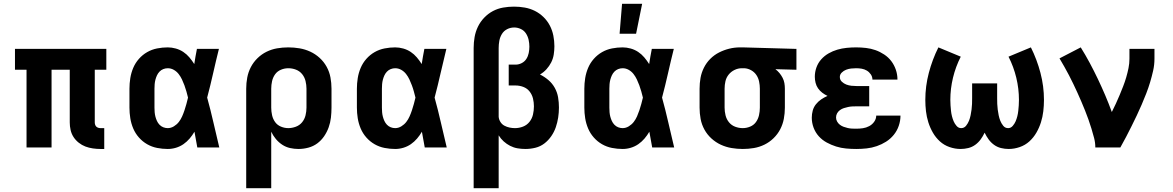

<svg xmlns="http://www.w3.org/2000/svg" viewBox="-20 -778 6190 1013"><path d="M510 8Q490 8 469.5 5Q449 2 430.5 -5Q412 -12 395.5 -25Q379 -38 368 -55Q357 -72 352.5 -92Q348 -112 348 -132V-410H252V0H120V-410H59V-520H541V-410H480V-132Q480 -126 482 -120Q484 -114 488 -110Q492 -106 498 -104Q504 -102 510 -102H530V8Z M865 8Q837 8 809 2.5Q781 -3 756.5 -17Q732 -31 713 -52.5Q694 -74 683 -100Q672 -126 667.5 -154Q663 -182 663 -210V-310Q663 -338 667.5 -366Q672 -394 683 -420Q694 -446 713 -467.5Q732 -489 756.5 -503Q781 -517 809 -522.5Q837 -528 865 -528Q886 -528 907.5 -522Q929 -516 947 -504Q965 -492 979 -475.5Q993 -459 1005 -440Q1008 -460 1011.5 -480Q1015 -500 1019 -520H1135Q1119 -456 1104.5 -391.5Q1090 -327 1073 -263Q1091 -198 1106 -132Q1121 -66 1137 0H1021Q1017 -21 1013.5 -41.5Q1010 -62 1006 -83Q995 -64 980.5 -47Q966 -30 948 -17.5Q930 -5 908.5 1.5Q887 8 865 8ZM865 -102Q882 -102 897.5 -111.5Q913 -121 923.5 -134.5Q934 -148 941 -164Q948 -180 953.5 -196.5Q959 -213 963.5 -229.5Q968 -246 972 -263Q968 -279 963.5 -295.5Q959 -312 953 -328Q947 -344 940 -359Q933 -374 922.5 -387.5Q912 -401 897 -409.5Q882 -418 865 -418Q853 -418 841.5 -413.5Q830 -409 821.5 -400Q813 -391 808 -380Q803 -369 800 -357.5Q797 -346 796 -334Q795 -322 795 -310V-210Q795 -198 796 -186Q797 -174 800 -162.5Q803 -151 808 -140Q813 -129 821.5 -120Q830 -111 841.5 -106.5Q853 -102 865 -102Z M1279 215V-310Q1279 -340 1284.5 -369Q1290 -398 1303.5 -424Q1317 -450 1338.5 -471Q1360 -492 1386.5 -505Q1413 -518 1442 -523Q1471 -528 1501 -528Q1531 -528 1560.5 -523Q1590 -518 1617 -505.5Q1644 -493 1666.5 -472.5Q1689 -452 1703.5 -425.5Q1718 -399 1723.5 -369.5Q1729 -340 1729 -310V-210Q1729 -184 1726 -157.5Q1723 -131 1714 -106Q1705 -81 1690 -59Q1675 -37 1654 -21.5Q1633 -6 1607 1Q1581 8 1555 8Q1532 8 1510 3Q1488 -2 1469 -14.5Q1450 -27 1435.5 -44.5Q1421 -62 1411 -83V215ZM1501 -102Q1521 -102 1541 -109.5Q1561 -117 1574 -133Q1587 -149 1592 -169.5Q1597 -190 1597 -210V-310Q1597 -330 1592 -350.5Q1587 -371 1574 -387Q1561 -403 1541.5 -410.5Q1522 -418 1501 -418Q1481 -418 1462 -410Q1443 -402 1431.5 -386Q1420 -370 1415.5 -350Q1411 -330 1411 -310V-210Q1411 -190 1415.5 -170Q1420 -150 1431.5 -134Q1443 -118 1462 -110Q1481 -102 1501 -102Z M2065 8Q2037 8 2009 2.5Q1981 -3 1956.5 -17Q1932 -31 1913 -52.5Q1894 -74 1883 -100Q1872 -126 1867.5 -154Q1863 -182 1863 -210V-310Q1863 -338 1867.5 -366Q1872 -394 1883 -420Q1894 -446 1913 -467.5Q1932 -489 1956.5 -503Q1981 -517 2009 -522.5Q2037 -528 2065 -528Q2086 -528 2107.5 -522Q2129 -516 2147 -504Q2165 -492 2179 -475.5Q2193 -459 2205 -440Q2208 -460 2211.5 -480Q2215 -500 2219 -520H2335Q2319 -456 2304.5 -391.5Q2290 -327 2273 -263Q2291 -198 2306 -132Q2321 -66 2337 0H2221Q2217 -21 2213.5 -41.5Q2210 -62 2206 -83Q2195 -64 2180.5 -47Q2166 -30 2148 -17.5Q2130 -5 2108.5 1.5Q2087 8 2065 8ZM2065 -102Q2082 -102 2097.5 -111.5Q2113 -121 2123.5 -134.5Q2134 -148 2141 -164Q2148 -180 2153.5 -196.5Q2159 -213 2163.5 -229.5Q2168 -246 2172 -263Q2168 -279 2163.5 -295.5Q2159 -312 2153 -328Q2147 -344 2140 -359Q2133 -374 2122.5 -387.5Q2112 -401 2097 -409.5Q2082 -418 2065 -418Q2053 -418 2041.5 -413.5Q2030 -409 2021.5 -400Q2013 -391 2008 -380Q2003 -369 2000 -357.5Q1997 -346 1996 -334Q1995 -322 1995 -310V-210Q1995 -198 1996 -186Q1997 -174 2000 -162.5Q2003 -151 2008 -140Q2013 -129 2021.5 -120Q2030 -111 2041.5 -106.5Q2053 -102 2065 -102Z M2479 215V-525Q2479 -554 2484 -582.5Q2489 -611 2501.5 -637Q2514 -663 2534.5 -684.5Q2555 -706 2580.5 -719.5Q2606 -733 2634.5 -738Q2663 -743 2692 -743Q2721 -743 2749 -738Q2777 -733 2802 -720.5Q2827 -708 2847.5 -688Q2868 -668 2881 -643Q2894 -618 2899.5 -590Q2905 -562 2905 -534Q2905 -512 2901.5 -490Q2898 -468 2888 -448.5Q2878 -429 2863 -412.5Q2848 -396 2829 -385Q2853 -373 2873.5 -355.5Q2894 -338 2907 -314.5Q2920 -291 2924.5 -264.5Q2929 -238 2929 -211Q2929 -184 2925 -158Q2921 -132 2912.5 -107Q2904 -82 2888.5 -59.5Q2873 -37 2852 -21Q2831 -5 2805 1.5Q2779 8 2752 8Q2731 8 2710.5 4.5Q2690 1 2671.5 -8.5Q2653 -18 2637.5 -32Q2622 -46 2611 -64V215ZM2697 -102Q2719 -102 2739.5 -110Q2760 -118 2773.5 -135Q2787 -152 2792 -173.5Q2797 -195 2797 -217Q2797 -238 2792 -258.5Q2787 -279 2774 -295.5Q2761 -312 2741 -319.5Q2721 -327 2700 -327H2664V-437H2700Q2717 -437 2732.5 -445Q2748 -453 2757 -467Q2766 -481 2769.5 -498Q2773 -515 2773 -532Q2773 -550 2769 -568Q2765 -586 2755 -601.5Q2745 -617 2728 -625Q2711 -633 2693 -633Q2673 -633 2655.5 -624Q2638 -615 2628 -598.5Q2618 -582 2614.5 -563Q2611 -544 2611 -525V-162Q2612 -148 2620 -135Q2628 -122 2641 -115Q2654 -108 2668.5 -105Q2683 -102 2697 -102Z M3265 8Q3237 8 3209 2.5Q3181 -3 3156.5 -17Q3132 -31 3113 -52.5Q3094 -74 3083 -100Q3072 -126 3067.5 -154Q3063 -182 3063 -210V-310Q3063 -338 3067.5 -366Q3072 -394 3083 -420Q3094 -446 3113 -467.5Q3132 -489 3156.5 -503Q3181 -517 3209 -522.5Q3237 -528 3265 -528Q3286 -528 3307.5 -522Q3329 -516 3347 -504Q3365 -492 3379 -475.5Q3393 -459 3405 -440Q3408 -460 3411.5 -480Q3415 -500 3419 -520H3535Q3519 -456 3504.5 -391.5Q3490 -327 3473 -263Q3491 -198 3506 -132Q3521 -66 3537 0H3421Q3417 -21 3413.5 -41.5Q3410 -62 3406 -83Q3395 -64 3380.5 -47Q3366 -30 3348 -17.5Q3330 -5 3308.5 1.5Q3287 8 3265 8ZM3265 -102Q3282 -102 3297.5 -111.5Q3313 -121 3323.5 -134.5Q3334 -148 3341 -164Q3348 -180 3353.5 -196.5Q3359 -213 3363.5 -229.5Q3368 -246 3372 -263Q3368 -279 3363.5 -295.5Q3359 -312 3353 -328Q3347 -344 3340 -359Q3333 -374 3322.5 -387.5Q3312 -401 3297 -409.5Q3282 -418 3265 -418Q3253 -418 3241.5 -413.5Q3230 -409 3221.5 -400Q3213 -391 3208 -380Q3203 -369 3200 -357.5Q3197 -346 3196 -334Q3195 -322 3195 -310V-210Q3195 -198 3196 -186Q3197 -174 3200 -162.5Q3203 -151 3208 -140Q3213 -129 3221.5 -120Q3230 -111 3241.5 -106.5Q3253 -102 3265 -102ZM3249 -600 3262 -758H3368L3336 -600Z M3899 8Q3869 8 3839.5 3Q3810 -2 3783 -14.5Q3756 -27 3733.5 -47.5Q3711 -68 3696.5 -94.5Q3682 -121 3676.5 -150.5Q3671 -180 3671 -210V-310Q3671 -339 3676 -367Q3681 -395 3694 -421Q3707 -447 3727.5 -467.5Q3748 -488 3773.5 -501Q3799 -514 3827 -521Q3855 -528 3884 -528H3900L4182 -520V-410L4071 -413Q4083 -404 4092.5 -392.5Q4102 -381 4109 -367.5Q4116 -354 4118.5 -339.5Q4121 -325 4121 -310V-210Q4121 -180 4115.5 -151Q4110 -122 4096.5 -96Q4083 -70 4061.5 -49Q4040 -28 4013.5 -15Q3987 -2 3958 3Q3929 8 3899 8ZM3899 -102Q3919 -102 3938 -110Q3957 -118 3968.5 -134Q3980 -150 3984.5 -170Q3989 -190 3989 -210V-310Q3989 -329 3985 -348Q3981 -367 3970.5 -382.5Q3960 -398 3943 -407.5Q3926 -417 3907 -418H3894Q3874 -418 3855.5 -409Q3837 -400 3824.5 -384.5Q3812 -369 3807.5 -349.5Q3803 -330 3803 -310V-210Q3803 -190 3808 -169.5Q3813 -149 3826 -133Q3839 -117 3858.5 -109.5Q3878 -102 3899 -102Z M4498 8Q4471 8 4444 5.5Q4417 3 4391.5 -5Q4366 -13 4342 -26Q4318 -39 4300 -59Q4282 -79 4272.5 -104.5Q4263 -130 4263 -157Q4263 -176 4268 -194.5Q4273 -213 4285 -228Q4297 -243 4312.5 -253.5Q4328 -264 4346 -272Q4331 -279 4318 -289Q4305 -299 4296 -312Q4287 -325 4283 -341Q4279 -357 4279 -373Q4279 -398 4287.5 -422Q4296 -446 4313 -465Q4330 -484 4352 -496.5Q4374 -509 4398 -516Q4422 -523 4447 -525.5Q4472 -528 4497 -528Q4523 -528 4549 -525Q4575 -522 4599 -513.5Q4623 -505 4645 -490.5Q4667 -476 4682.5 -455.5Q4698 -435 4706.5 -410Q4715 -385 4715 -359V-358H4583Q4583 -373 4574.5 -385.5Q4566 -398 4553.5 -405.5Q4541 -413 4526.5 -415.5Q4512 -418 4497 -418Q4484 -418 4470.5 -416.5Q4457 -415 4444 -410Q4431 -405 4421 -395Q4411 -385 4411 -372Q4411 -357 4421.5 -347Q4432 -337 4445 -332Q4458 -327 4472 -325.5Q4486 -324 4500 -324H4566V-217H4500Q4489 -217 4477.5 -216.5Q4466 -216 4454.5 -213.5Q4443 -211 4432 -207.5Q4421 -204 4411.5 -197Q4402 -190 4396.5 -180Q4391 -170 4391 -158Q4391 -147 4396.5 -137Q4402 -127 4411 -120Q4420 -113 4431 -109Q4442 -105 4453 -102.5Q4464 -100 4475 -99.5Q4486 -99 4498 -99Q4515 -99 4532.5 -101.5Q4550 -104 4566 -112.5Q4582 -121 4592.5 -136Q4603 -151 4603 -168H4731Q4731 -141 4722 -114.5Q4713 -88 4695.5 -66.5Q4678 -45 4655 -30.5Q4632 -16 4606 -7Q4580 2 4552.5 5Q4525 8 4498 8Z M5048 8Q5019 8 4990 -2Q4961 -12 4939 -32Q4917 -52 4902 -78Q4887 -104 4878 -132.5Q4869 -161 4865.5 -191Q4862 -221 4862 -251Q4862 -323 4880.5 -393.5Q4899 -464 4931 -528L5049 -479Q5022 -426 5008 -368Q4994 -310 4994 -251Q4994 -236 4995 -222Q4996 -208 4997.5 -193.5Q4999 -179 5002.5 -165Q5006 -151 5011.5 -138Q5017 -125 5027 -113.5Q5037 -102 5051 -102Q5067 -102 5077 -114.5Q5087 -127 5092.5 -141Q5098 -155 5101 -170Q5104 -185 5106 -200Q5108 -215 5108.5 -230Q5109 -245 5109 -260V-338H5241V-260Q5241 -245 5241.5 -230Q5242 -215 5244 -200Q5246 -185 5249 -170Q5252 -155 5257.5 -141Q5263 -127 5273 -114.5Q5283 -102 5299 -102Q5313 -102 5323 -113.5Q5333 -125 5338.5 -138Q5344 -151 5347.5 -165Q5351 -179 5352.5 -193.5Q5354 -208 5355 -222Q5356 -236 5356 -251Q5356 -310 5342 -368Q5328 -426 5301 -479L5419 -528Q5451 -464 5469.5 -393.5Q5488 -323 5488 -251Q5488 -221 5484.5 -191Q5481 -161 5472 -132.5Q5463 -104 5448 -78Q5433 -52 5411 -32Q5389 -12 5360 -2Q5331 8 5302 8Q5281 8 5261 3Q5241 -2 5224.5 -14Q5208 -26 5196 -42.5Q5184 -59 5175 -78Q5166 -59 5154 -42.5Q5142 -26 5125.5 -14Q5109 -2 5089 3Q5069 8 5048 8Z M5759 0Q5759 -25 5752.5 -50Q5746 -75 5738.5 -99.5Q5731 -124 5722.5 -148Q5714 -172 5704.5 -195.5Q5695 -219 5685 -242.5Q5675 -266 5664.5 -289Q5654 -312 5643 -335Q5632 -358 5620 -381Q5608 -404 5595.5 -426Q5583 -448 5570 -470L5682 -528Q5707 -488 5729.5 -446Q5752 -404 5772.5 -361Q5793 -318 5811.5 -274.5Q5830 -231 5846 -187Q5857 -209 5867.5 -231.5Q5878 -254 5887.5 -277Q5897 -300 5906 -323Q5915 -346 5922 -370Q5929 -394 5934 -418.5Q5939 -443 5939 -468V-520H6071V-468Q6071 -436 6064 -405Q6057 -374 6048 -344Q6039 -314 6027.5 -284.5Q6016 -255 6003.5 -226Q5991 -197 5977.5 -168.5Q5964 -140 5950 -112Q5936 -84 5921.5 -56Q5907 -28 5891 0Z"/></svg>

Font: Iosevka Aile Extrabold
Style: Regular
Weight: 800
Designer: Belleve Invis
Foundry: Belleve Invis
Version: Version 27.3.5; ttfautohint (v1.8.4)